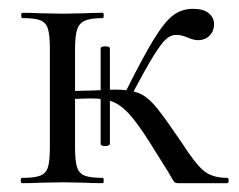

<svg xmlns="http://www.w3.org/2000/svg" viewBox="-20 -415 541 435"><path d="M31 -374Q28 -374 28 -380Q28 -386 31 -386Q55 -386 69 -385L123 -384L174 -385Q189 -386 213 -386Q215 -386 215 -380Q215 -374 213 -374Q185 -374 172 -368Q159 -362 154.5 -347.5Q150 -333 150 -303V-81Q150 -51 154.5 -36.5Q159 -22 172 -17Q185 -12 213 -12Q215 -12 215 -6Q215 0 213 0Q188 0 173 -1L123 -2L69 -1Q55 0 30 0Q27 0 27 -6Q27 -12 30 -12Q58 -12 71 -17Q84 -22 88.5 -36Q93 -50 93 -81V-305Q93 -336 88.5 -350Q84 -364 71.5 -369Q59 -374 31 -374ZM362 -24 317 -96Q290 -138 271.5 -158Q253 -178 234 -185Q215 -192 186 -192Q175 -192 125 -190L124 -208Q178 -210 192 -210Q230 -212 240 -212Q273 -212 292 -205Q311 -198 328 -179Q345 -160 375 -116L393 -90Q421 -46 440.5 -29Q460 -12 495 -12Q498 -12 498 -6Q498 0 495 0H384Q377 0 374.5 -3Q372 -6 362 -24ZM219 -84Q208 -84 208 -89V-305Q208 -310 219 -310Q229 -310 229 -305V-89Q229 -87 226 -85.5Q223 -84 219 -84ZM417 -395Q441 -395 453 -385Q465 -375 465 -360Q465 -345 455 -334.5Q445 -324 428 -324Q419 -324 405 -330Q391 -336 379 -336Q368 -336 357.5 -327.5Q347 -319 328.5 -289.5Q310 -260 276 -195L263 -204Q304 -286 328.5 -326Q353 -366 372.5 -380.5Q392 -395 417 -395Z"/></svg>

Font: Cormorant
Style: Regular
Weight: 400
Designer: Christian Thalmann (Catharsis Fonts)
Foundry: Catharsis Fonts
Version: Version 4.000